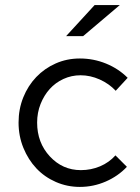

<svg xmlns="http://www.w3.org/2000/svg" viewBox="-20 -726 549 755"><path d="M53 0ZM298 -57Q338 -57 373.5 -72Q409 -87 434 -115L479 -70Q444 -33 395.5 -12Q347 9 294 9Q244 9 199.5 -10.5Q155 -30 123 -64Q91 -98 72 -144.5Q53 -191 53 -244Q53 -297 71.5 -343Q90 -389 122.5 -423Q155 -457 199 -476.5Q243 -496 294 -496Q348 -496 397 -476Q446 -456 482 -420L435 -369Q409 -397 372 -413.5Q335 -430 297 -430Q261 -430 229.5 -415.5Q198 -401 175.5 -376Q153 -351 139.5 -317Q126 -283 126 -244Q126 -165 176 -111Q226 -57 298 -57ZM352 -706H451L307 -584H240Z"/></svg>

Font: Red Hat Text
Style: Regular
Weight: 400
Designer: Pentagram / MCKL
Foundry: Pentagram / MCKL
Version: Version 1.005; Red Hat Text